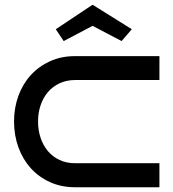

<svg xmlns="http://www.w3.org/2000/svg" viewBox="-20 -788 730 808"><path d="M650.9 0H295.9Q237.8 0 190.4 -21.5Q143.1 -43 109.4 -80.3Q75.7 -117.7 57.4 -168.2Q39.1 -218.8 39.1 -276.9Q39.1 -334.5 57.4 -384.5Q75.7 -434.6 109.4 -471.7Q143.1 -508.8 190.4 -530.3Q237.8 -551.8 295.9 -551.8H650.9V-451.2H295.9Q259.8 -451.2 230.7 -437.5Q201.7 -423.8 181.6 -400.4Q161.6 -377 150.9 -345.2Q140.1 -313.5 140.1 -276.9Q140.1 -239.7 150.9 -207.8Q161.6 -175.8 181.6 -152.1Q201.7 -128.4 230.7 -114.7Q259.8 -101.1 295.9 -101.1H650.9ZM491.7 -615.2 369.6 -679.2 248 -615.2 214.8 -665 369.6 -768.1 534.7 -665Z"/></svg>

Font: Bruno Ace SC
Style: Regular
Weight: 400
Designer: Astigmatic (AOETI)
Foundry: Astigmatic (AOETI)
Version: Version 1.000